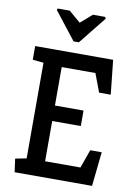

<svg xmlns="http://www.w3.org/2000/svg" viewBox="-98 -975 737 1038"><g transform="rotate(10 270.0 -456.0)"><path d="M133 -912H199L263 -857L326 -912H393L398 -903L277 -752H248L129 -904ZM57 0 47 -73 108 -85V-610L48 -616V-691H476L496 -503H432L394 -604H209V-393H366V-308H209V-87H403L439 -188H502L482 0Z"/></g></svg>

Font: Kreon
Style: Regular
Weight: 400
Designer: Julia Petretta
Foundry: Julia Petretta and Eli Heuer
Version: Version 2.002